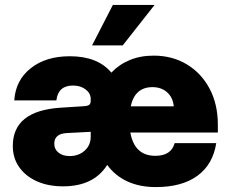

<svg xmlns="http://www.w3.org/2000/svg" viewBox="-20 -744 935 780"><path d="M608 -724 478.5 -559.5H354L438.5 -724ZM858.5 -162.5Q845 -76 782.2 -30Q719.5 16 613 16Q547 16 497 -7.2Q447 -30.5 415.5 -74Q361 13 236 13Q175 13 129.2 -7.8Q83.5 -28.5 57.8 -65.2Q32 -102 32 -151Q32 -294 226.5 -306.5L320.5 -312.5Q336.5 -313.5 342.5 -318.2Q348.5 -323 348.5 -334.5V-342Q348.5 -365 327.8 -380.8Q307 -396.5 276.5 -396.5Q216 -396.5 209 -336H38Q43 -417.5 104.5 -466.5Q166 -515.5 263.5 -515.5Q377 -515.5 432.5 -449Q463.5 -482 507 -500Q550.5 -518 604 -518Q680.5 -518 739.5 -482.2Q798.5 -446.5 831.8 -383.2Q865 -320 865 -238V-205.5H509.5Q526.5 -111 611 -111Q675.5 -111 689.5 -162.5ZM599.5 -390Q528 -390 511 -312H686Q682.5 -348 659 -369Q635.5 -390 599.5 -390ZM200.5 -160Q200.5 -137.5 217.8 -123.8Q235 -110 263 -110Q299.5 -110 324 -132Q348.5 -154 348.5 -188.5V-208.5L252 -203.5Q200.5 -201 200.5 -160Z"/></svg>

Font: Overused Grotesk ExtraBold
Style: Regular
Weight: 800
Version: Version 0.004